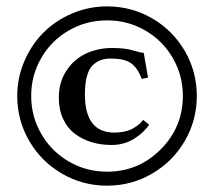

<svg xmlns="http://www.w3.org/2000/svg" viewBox="-20 -608 673 604"><path d="M449.2 -215.8 430.2 -231C423 -220.5 411.9 -211.3 396.7 -203.1C381.6 -195 362.6 -190.9 339.8 -190.9C278 -190.9 247.1 -231 247.1 -311C247.1 -334.5 249.3 -354.1 253.9 -369.9C258.5 -385.7 265 -397.2 273.4 -404.5C281.9 -411.9 290.4 -416.9 299.1 -419.7C307.7 -422.4 317.7 -423.8 329.1 -423.8C357.1 -423.8 378 -419 391.8 -409.4C405.7 -399.8 417 -383.3 425.8 -359.9L445.8 -363.8L432.1 -441.9C425.9 -441.9 414.6 -444.4 397.9 -449.5C381.3 -454.5 359.7 -457 333 -457C303.1 -457 275.6 -451.2 250.5 -439.5C225.4 -427.7 204.9 -409.8 189 -385.7C173 -361.7 165 -333.3 165 -300.8C165 -275.7 169.5 -253.5 178.5 -234.1C187.4 -214.8 199.6 -199.2 215.1 -187.5C230.6 -175.8 248 -166.9 267.6 -160.9C287.1 -154.9 308.3 -151.9 331.1 -151.9C356.8 -151.9 380 -158.2 400.9 -170.9C421.7 -183.6 437.8 -198.6 449.2 -215.8ZM316.9 -23.9C368 -23.9 415.2 -36.5 458.5 -61.8C501.8 -87 536.1 -121.3 561.3 -164.6C586.5 -207.8 599.1 -255 599.1 -306.2C599.1 -357.3 586.5 -404.5 561.3 -447.8C536.1 -491 501.8 -525.2 458.5 -550.3C415.2 -575.4 368 -587.9 316.9 -587.9C278.5 -587.9 241.9 -580.5 207 -565.7C172.2 -550.9 142.2 -530.8 116.9 -505.6C91.7 -480.4 71.6 -450.4 56.6 -415.5C41.7 -380.7 34.2 -344.2 34.2 -306.2C34.2 -255.4 46.7 -208.3 71.8 -165C96.8 -121.7 131.1 -87.4 174.6 -62C218 -36.6 265.5 -23.9 316.9 -23.9ZM316.9 -543.9C360.2 -543.9 400.1 -533.4 436.8 -512.2C473.4 -491 502.3 -462.2 523.4 -425.8C544.6 -389.3 555.2 -349.4 555.2 -306.2C555.2 -240.4 531.8 -184.2 485.1 -137.7C438.4 -91.1 382.3 -67.9 316.9 -67.9C273.3 -67.9 233.2 -78.5 196.5 -99.9C159.9 -121.2 131 -150.1 109.9 -186.8C88.7 -223.4 78.1 -263.2 78.1 -306.2C78.1 -349.4 88.7 -389.3 109.9 -425.8C131 -462.2 159.9 -491 196.5 -512.2C233.2 -533.4 273.3 -543.9 316.9 -543.9Z"/></svg>

Font: Linux Biolinum G
Style: Bold
Weight: 700
Designer: Philipp H. Poll
Foundry: Philipp H. Poll
Version: Version 1.1.0